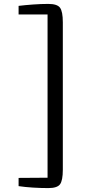

<svg xmlns="http://www.w3.org/2000/svg" viewBox="-20 -868 451 981"><path d="M301 -1V-754Q301 -809.5 286.5 -828.8Q272 -848 227 -848Q189.5 -848 148.8 -845Q108 -842 75 -838V-794H223V40L75 41V83Q108 88 148.8 90.5Q189.5 93 227 93Q272 93 286.5 73.8Q301 54.5 301 -1Z"/></svg>

Font: Merriweather Sans Light
Style: Regular
Weight: 300
Designer: Eben Sorkin
Foundry: Eben Sorkin
Version: Version 2.001; ttfautohint (v1.8.3)